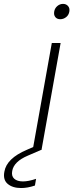

<svg xmlns="http://www.w3.org/2000/svg" viewBox="-134 -762 374 978"><path d="M-25.9 195.8Q-69.8 195.8 -94.7 174.8Q-119.6 153.8 -111.8 112.8Q-100.6 44.9 2.9 1L35.2 -13.2L129.9 -543H174.8L78.1 -2L79.1 0L7.8 30.8Q-63.5 61 -71.8 108.9Q-76.7 134.8 -61.5 148.4Q-46.4 162.1 -17.1 162.1Q11.2 162.1 49.8 148.9L43.9 183.1Q6.8 195.8 -25.9 195.8ZM172.9 -664.1Q156.7 -664.1 147.9 -674.8Q139.2 -685.5 142.1 -703.1Q145 -720.2 158 -731.2Q170.9 -742.2 187 -742.2Q203.1 -742.2 212.6 -731.2Q222.2 -720.2 219.2 -703.1Q216.3 -685.5 202.9 -674.8Q189.5 -664.1 172.9 -664.1Z"/></svg>

Font: SVN-Poppins ExtraLight
Style: Italic
Weight: 200
Italic angle: -10°
Designer: Ninad Kale (Devanagari), Jonny Pinhorn (Latin)
Foundry: Indian Type Foundry
Version: Version 3.002 2017